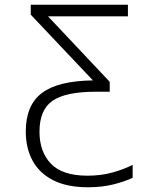

<svg xmlns="http://www.w3.org/2000/svg" viewBox="-20 -552 640 812"><path d="M352 240Q263 240 204.5 210Q146 180 117.5 127Q89 74 89 4Q89 -107 157 -158.5Q225 -210 373 -212L110 -490V-532H521V-483H183L444 -206V-164H384Q258 -164 202.5 -126Q147 -88 147 5Q147 90 195.5 140.5Q244 191 350 191Q408 191 457.5 177Q507 163 541 145V200Q507 216 459 228Q411 240 352 240Z"/></svg>

Font: Noto Sans Mono Light
Style: Regular
Weight: 300
Designer: Monotype Design Team
Foundry: Monotype Imaging Inc.
Version: Version 2.014; ttfautohint (v1.8.4.7-5d5b)